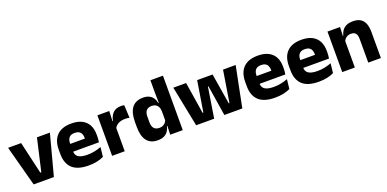

<svg xmlns="http://www.w3.org/2000/svg" viewBox="-8 -1417 4414 2188"><g transform="rotate(-20 2199.0 -323.5)"><path d="M269.9 -100.1 359.6 -491.4H516.5L386.1 0H140.9L9.4 -491.4H167.7L258.1 -100.1Z M806.5 12.5Q672.4 12.5 608.6 -47.2Q544.7 -107 544.7 -221.4V-272.5Q544.7 -385.7 604.6 -445.8Q664.4 -505.8 779.2 -505.8Q856 -505.8 907.1 -479.7Q958.3 -453.6 984.1 -405.1Q1009.8 -356.5 1009.8 -288.5V-272.1Q1009.8 -253 1008.2 -233.3Q1006.5 -213.5 1003.3 -196.4H865.6Q867.3 -225.6 867.9 -251.4Q868.5 -277.2 868.5 -297.9Q868.5 -328.3 859 -349.2Q849.4 -370 829.7 -380.9Q810 -391.8 779.2 -391.8Q733.2 -391.8 711.9 -367.1Q690.5 -342.4 690.5 -296.9V-252L691.4 -235.3V-200.5Q691.4 -181.3 697.7 -164.4Q704 -147.5 719.8 -134.7Q735.7 -121.9 763.4 -114.8Q791.2 -107.6 834.1 -107.6Q879.4 -107.6 921.5 -116.3Q963.6 -125 1002.2 -140.1L989.7 -25.2Q955.7 -7.5 909.1 2.5Q862.6 12.5 806.5 12.5ZM625.7 -196.4V-291.2H972.5V-196.4Z M1242.4 -276 1200.5 -368.9H1236.7Q1248.4 -430 1283.2 -464.6Q1317.9 -499.3 1381.3 -499.3Q1392.4 -499.3 1401.7 -497.9Q1411.1 -496.5 1419.5 -494.6L1427.2 -340.2Q1416.6 -342.8 1402.5 -344.2Q1388.4 -345.6 1374 -345.6Q1325 -345.6 1291.6 -327.3Q1258.2 -309 1242.4 -276ZM1092.4 0V-491.4H1236.3L1230 -334.7L1245.4 -332.5V0Z M1643.3 11.7Q1557.5 11.7 1513.1 -44.9Q1468.8 -101.4 1468.8 -213.2V-273.3Q1468.8 -386.8 1513.3 -444.9Q1557.8 -503.1 1648 -503.1Q1691.8 -503.1 1721.5 -488.5Q1751.2 -473.9 1768.8 -447.5Q1786.5 -421.1 1793.6 -385H1835.2L1798.9 -286.2Q1798.1 -316.4 1787.2 -337.4Q1776.2 -358.4 1756.4 -369.6Q1736.6 -380.8 1708.5 -380.8Q1666.7 -380.8 1644.7 -356.3Q1622.7 -331.8 1622.7 -283.1V-212.6Q1622.7 -164.1 1644.8 -139.4Q1666.8 -114.7 1710.3 -114.7Q1733.6 -114.7 1751.9 -123.2Q1770.1 -131.7 1782.7 -146.5Q1795.3 -161.4 1801.5 -180.3L1838.8 -106.4H1796Q1788.7 -73.5 1771.2 -46.6Q1753.6 -19.7 1722.7 -4Q1691.7 11.7 1643.3 11.7ZM1796.8 0 1801.5 -124.3 1798.9 -150.7V-349.5L1799.1 -371L1796.9 -513.7V-660.3H1949.1V0Z M2111.5 0 2013.2 -491.4H2168.2L2228.9 -108.1H2238.1L2298 -479.5H2485.2L2546.1 -108.1H2554.4L2616.2 -491.4H2769.5L2671.2 0H2453.5L2404 -313.1L2395.6 -368.2H2388.3L2379.7 -313.1L2329.8 0Z M3067.5 12.5Q2933.4 12.5 2869.6 -47.2Q2805.7 -107 2805.7 -221.4V-272.5Q2805.7 -385.7 2865.6 -445.8Q2925.4 -505.8 3040.2 -505.8Q3117 -505.8 3168.1 -479.7Q3219.3 -453.6 3245.1 -405.1Q3270.8 -356.5 3270.8 -288.5V-272.1Q3270.8 -253 3269.2 -233.3Q3267.5 -213.5 3264.3 -196.4H3126.6Q3128.3 -225.6 3128.9 -251.4Q3129.5 -277.2 3129.5 -297.9Q3129.5 -328.3 3120 -349.2Q3110.4 -370 3090.7 -380.9Q3071 -391.8 3040.2 -391.8Q2994.2 -391.8 2972.9 -367.1Q2951.5 -342.4 2951.5 -296.9V-252L2952.4 -235.3V-200.5Q2952.4 -181.3 2958.7 -164.4Q2965 -147.5 2980.8 -134.7Q2996.7 -121.9 3024.4 -114.8Q3052.2 -107.6 3095.1 -107.6Q3140.4 -107.6 3182.5 -116.3Q3224.6 -125 3263.2 -140.1L3250.7 -25.2Q3216.7 -7.5 3170.1 2.5Q3123.6 12.5 3067.5 12.5ZM2886.7 -196.4V-291.2H3233.5V-196.4Z M3597 12.5Q3462.9 12.5 3399.1 -47.2Q3335.2 -107 3335.2 -221.4V-272.5Q3335.2 -385.7 3395.1 -445.8Q3454.9 -505.8 3569.7 -505.8Q3646.5 -505.8 3697.6 -479.7Q3748.8 -453.6 3774.6 -405.1Q3800.3 -356.5 3800.3 -288.5V-272.1Q3800.3 -253 3798.7 -233.3Q3797 -213.5 3793.8 -196.4H3656.1Q3657.8 -225.6 3658.4 -251.4Q3659 -277.2 3659 -297.9Q3659 -328.3 3649.5 -349.2Q3639.9 -370 3620.2 -380.9Q3600.5 -391.8 3569.7 -391.8Q3523.7 -391.8 3502.4 -367.1Q3481 -342.4 3481 -296.9V-252L3481.9 -235.3V-200.5Q3481.9 -181.3 3488.2 -164.4Q3494.5 -147.5 3510.3 -134.7Q3526.2 -121.9 3553.9 -114.8Q3581.7 -107.6 3624.6 -107.6Q3669.9 -107.6 3712 -116.3Q3754.1 -125 3792.7 -140.1L3780.2 -25.2Q3746.2 -7.5 3699.6 2.5Q3653.1 12.5 3597 12.5ZM3416.2 -196.4V-291.2H3763V-196.4Z M4198.8 0V-288.8Q4198.8 -315.9 4191.9 -335.6Q4184.9 -355.4 4168.4 -366Q4151.9 -376.7 4123.5 -376.7Q4099.9 -376.7 4081.9 -368.2Q4063.9 -359.8 4051.8 -345.6Q4039.7 -331.4 4033.4 -313.5L4009.8 -385H4036Q4043.8 -418.5 4062.1 -445.1Q4080.4 -471.7 4112.3 -487.4Q4144.3 -503.1 4193.4 -503.1Q4248.4 -503.1 4283.4 -481.9Q4318.4 -460.7 4335.1 -418.7Q4351.9 -376.6 4351.9 -313.3V0ZM3882.9 0V-491.4H4035.2L4030.1 -368.6L4035.9 -354.2V0Z"/></g></svg>

Font: Anek Latin Medium
Style: Regular
Weight: 500
Designer: Yesha Goshar
Foundry: Ek Type
Version: Version 1.003